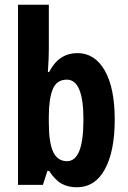

<svg xmlns="http://www.w3.org/2000/svg" viewBox="-20 -780 540 810"><path d="M186 -570Q186 -554 185 -531Q184 -508 182 -476H187Q209 -518 239 -537Q269 -556 306 -556Q380 -556 422 -482.5Q464 -409 464 -275Q464 -142 422.5 -66Q381 10 304 10Q267 10 240 -5Q213 -20 187 -59H180L161 0H56V-760H186ZM262 -444Q219 -444 202.5 -403.5Q186 -363 186 -289V-262Q186 -178 204.5 -139Q223 -100 263 -100Q297 -100 314.5 -143Q332 -186 332 -276Q332 -444 262 -444Z"/></svg>

Font: Noto Sans Thai ExtCond
Style: Bold
Weight: 700
Width: 2
Designer: Monotype Design Team
Foundry: Monotype Imaging Inc.
Version: Version 2.002; ttfautohint (v1.8.4.7-5d5b)